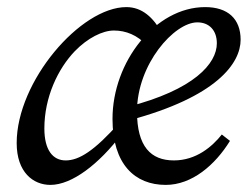

<svg xmlns="http://www.w3.org/2000/svg" viewBox="-20 -508 708 541"><path d="M122 13C183 13 259 -46 322 -129H341L317 -163C246 -83 203 -56 165 -56C129 -56 105 -85 105 -146C105 -234 143 -314 191 -364C227 -401 269 -422 301 -422C335 -422 367 -409 394 -380L436 -416C412 -458 381 -488 336 -488C207 -488 27 -279 27 -105C27 -22 74 13 122 13ZM447 13C521 13 586 -43 628 -111L605 -129C578 -95 533 -56 470 -56C405 -56 366 -95 366 -194C366 -327 471 -445 536 -445C569 -445 591 -423 591 -386C591 -329 527 -255 340 -207L344 -169C591 -235 658 -330 658 -396C658 -455 622 -488 558 -488C418 -488 297 -334 297 -173C297 -45 360 13 447 13Z"/></svg>

Font: Source Serif 4 Variable
Style: Italic
Weight: 400
Italic angle: -12°
Designer: Frank Grießhammer
Foundry: Adobe Systems Incorporated
Version: Version 4.004;hotconv 1.0.116;makeotfexe 2.5.65601